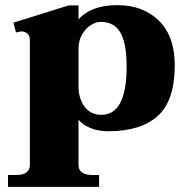

<svg xmlns="http://www.w3.org/2000/svg" viewBox="-20 -500 722 746"><path d="M11 180H42Q96 180 96 141V-342Q96 -362 86 -370Q76 -378 62 -378Q61 -378 42 -374L32 -412L247 -479H285V-425Q335 -480 436 -480Q536 -480 597.5 -419.5Q659 -359 659 -246Q659 -109 593 -49.5Q527 10 400 10Q364 10 333 -2Q302 -14 285 -35V140Q285 180 339 180H365V226H11ZM472 -241Q472 -331 448 -373Q424 -415 371 -415Q352 -415 332 -402Q312 -389 298.5 -365.5Q285 -342 285 -310V-165Q285 -117 308.5 -85.5Q332 -54 374 -54Q472 -54 472 -241Z"/></svg>

Font: Taviraj ExtraBold
Style: Regular
Weight: 800
Designer: Katatrad Team
Foundry: CadsonDemak
Version: Version 1.001